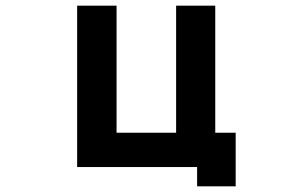

<svg xmlns="http://www.w3.org/2000/svg" viewBox="-20 -537 1040 677"><path d="M675 52H252V-517H391V-69H601V-517H739V-69H811V120H675Z"/></svg>

Font: LINE Seed JP_TTF Bold
Style: Regular
Weight: 700
Designer: LINE & Fontrix & Fontworks
Version: Version 1.009